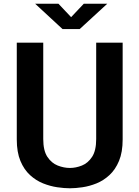

<svg xmlns="http://www.w3.org/2000/svg" viewBox="-20 -999 748 1030"><path d="M355 11Q324.5 11 287 5.5Q249.5 0 211.2 -15.2Q173 -30.5 141 -59.8Q109 -89 89.5 -135.8Q70 -182.5 70 -251V-770H212V-253Q212 -191 234.2 -157.5Q256.5 -124 289.5 -111Q322.5 -98 355 -98Q387 -98 419.5 -111Q452 -124 474 -157.5Q496 -191 496 -253V-770H638V-251Q638 -182.5 618.5 -135.8Q599 -89 567.2 -59.8Q535.5 -30.5 497.8 -15.2Q460 0 422.5 5.5Q385 11 355 11ZM168.5 -979H293.5L361.5 -907L429.5 -979H555.5L407.5 -843H315.5Z"/></svg>

Font: Junction
Style: Bold
Weight: 700
Designer: Caroline Hadilaksono
Foundry: Caroline Hadilaksono, Tyler Finck, The League of Moveable Type
Version: Version 2.000; ttfautohint (v1.8.3)